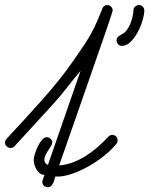

<svg xmlns="http://www.w3.org/2000/svg" viewBox="-70 -746 628 774"><path d="M118.2 -192.9Q126.5 -192.9 133.5 -186.8Q140.6 -180.7 140.6 -171.9Q140.6 -165.5 135.7 -157.7Q130.9 -149.9 124.8 -140.6Q118.7 -131.3 113.8 -121.3Q108.9 -111.3 108.9 -101.1Q108.9 -94.2 112.5 -88.9Q116.2 -83.5 123.5 -82L254.9 -460.9Q227.1 -427.7 200.2 -393.1Q173.3 -358.4 144 -326.2L-11.7 -156.2Q-14.6 -153.3 -18.8 -151.4Q-22.9 -149.4 -26.9 -149.4Q-35.2 -149.4 -42.5 -155.3Q-49.8 -161.1 -49.8 -170.4Q-49.8 -179.2 -43.9 -186Q-8.3 -224.6 27.6 -263.4Q63.5 -302.2 98.6 -341.8Q133.8 -381.3 167 -422.6Q200.2 -463.9 230 -507.3Q244.6 -528.8 256.1 -545.4Q267.6 -562 276.9 -576.4Q286.1 -590.8 293.9 -604.5Q301.8 -618.2 309.3 -633.5Q316.9 -648.9 324.7 -667.5Q332.5 -686 342.3 -710.9Q344.7 -717.8 349.9 -721.7Q355 -725.6 362.3 -725.6Q371.6 -725.6 377.9 -719Q384.3 -712.4 384.3 -703.1Q384.3 -701.7 378.7 -684.8Q373 -668 363.5 -639.4Q354 -610.8 340.8 -573.5Q327.6 -536.1 313 -493.7Q298.3 -451.2 282.5 -405.8Q266.6 -360.4 251.5 -316.9Q236.3 -273.4 222.4 -233.4Q208.5 -193.4 197.3 -161.6Q186 -129.9 178.5 -108.2Q170.9 -86.4 168.5 -79.1Q197.8 -81.5 225.1 -92Q252.4 -102.5 277.3 -118.4Q302.2 -134.3 324.5 -153.8Q346.7 -173.3 366.2 -194.3Q373 -202.1 382.8 -202.1Q392.1 -202.1 398.2 -195.6Q404.3 -189 404.3 -180.2Q404.3 -172.9 399.4 -166.5Q381.3 -143.6 351.8 -119.6Q322.3 -95.7 288.1 -76.2Q253.9 -56.6 218.5 -44.7Q183.1 -32.7 152.8 -34.2Q150.9 -28.3 148.9 -20.8Q147 -13.2 143.6 -6.6Q140.1 0 135 4.4Q129.9 8.8 122.1 8.8Q113.8 8.8 107.2 2.7Q100.6 -3.4 100.6 -12.2Q100.6 -17.1 104.2 -26.6Q107.9 -36.1 109.4 -41Q99.1 -41 91.1 -47.1Q83 -53.2 77.4 -62.3Q71.8 -71.3 68.8 -81.8Q65.9 -92.3 65.9 -101.1Q65.9 -109.9 70.6 -125.2Q75.2 -140.6 82.5 -155.8Q89.8 -170.9 99.1 -181.9Q108.4 -192.9 118.2 -192.9ZM489.7 -725.6Q498.5 -725.6 505.1 -719.5Q511.7 -713.4 511.7 -704.1Q511.7 -688 504.6 -663.8Q497.6 -639.6 485.4 -616.7Q473.1 -593.8 456.5 -577.4Q439.9 -561 421.4 -561Q412.1 -561 406 -567.6Q399.9 -574.2 399.9 -583.5Q399.9 -590.3 403.6 -595Q407.2 -599.6 412.6 -602.8Q418 -606 423.6 -609.1Q429.2 -612.3 433.6 -616.2Q440.9 -623 447.3 -634Q453.6 -645 458 -657.2Q462.4 -669.4 465.1 -681.9Q467.8 -694.3 467.8 -704.1Q467.8 -712.9 474.4 -719.2Q481 -725.6 489.7 -725.6Z"/></svg>

Font: Helvetia Verbundene
Style: Regular
Weight: 400
Designer: Peter Wiegel, original typeface by Carl Albert Fahrenwaldt 1901
Foundry: Peter Wiegel
Version: Version 2.000